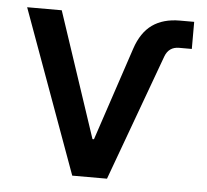

<svg xmlns="http://www.w3.org/2000/svg" viewBox="-44 -588 684 634"><g transform="rotate(5 298.0 -270.5)"><path d="M217.8 0 21 -541H135.7L273.9 -126H278.8L381.8 -435.1Q399.9 -489.7 436 -515.4Q472.2 -541 527.3 -541H574.7V-451.2H532.7Q498.5 -451.2 486.3 -418.5L333 0Z"/></g></svg>

Font: Inter 17pt Medium
Style: Regular
Weight: 500
Version: Version 4.001;git-66647c0bb